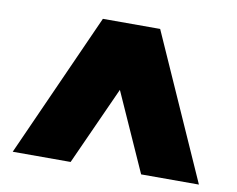

<svg xmlns="http://www.w3.org/2000/svg" viewBox="-65 -796 888 719"><g transform="rotate(10 379.0 -436.5)"><path d="M24.9 -162.1 271 -710.9H488.8L732.9 -162.1H513.2L379.9 -460L245.1 -162.1Z"/></g></svg>

Font: Poppins Black
Style: Regular
Weight: 900
Designer: Ninad Kale (Devanagari), Jonny Pinhorn (Latin)
Foundry: Indian Type Foundry
Version: 4.004